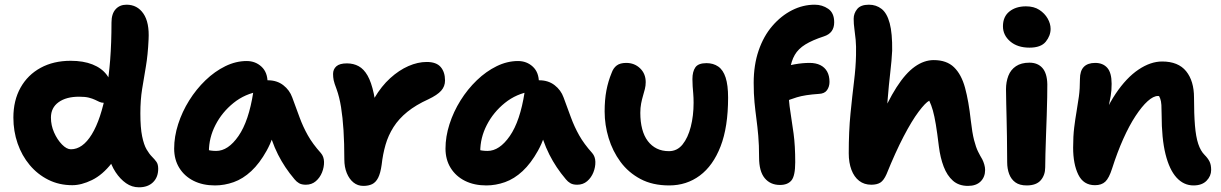

<svg xmlns="http://www.w3.org/2000/svg" viewBox="-20 -780 5202 818"><path d="M288 9Q232 9 186 -14Q140 -37 106.5 -77Q73 -117 55 -169Q37 -221 37 -279Q37 -352 67.5 -406.5Q98 -461 153 -491Q208 -521 281 -521Q335 -521 374 -505.5Q413 -490 434.5 -461.5Q456 -433 456 -390Q456 -369 446.5 -355.5Q437 -342 423 -342Q412 -342 403.5 -346Q395 -350 384.5 -355Q374 -360 358.5 -364Q343 -368 317 -368Q262 -368 229.5 -344.5Q197 -321 197 -279Q197 -246 210.5 -215.5Q224 -185 244 -164.5Q264 -144 282 -144Q332 -144 371 -207.5Q410 -271 432.5 -391.5Q455 -512 455 -684Q455 -721 472.5 -740.5Q490 -760 519 -760Q565 -760 591 -722Q617 -684 613 -612Q610 -546 601.5 -496.5Q593 -447 585.5 -400.5Q578 -354 578 -297Q578 -236 585.5 -199.5Q593 -163 604.5 -143.5Q616 -124 627.5 -112.5Q639 -101 646.5 -90.5Q654 -80 654 -61Q654 -25 632 -3.5Q610 18 572 18Q542 18 517 0.5Q492 -17 472.5 -46.5Q453 -76 443 -114.5Q433 -153 434 -194L518 -219Q495 -135 456 -85Q417 -35 372 -13Q327 9 288 9Z M896 10Q844 10 805 -9.5Q766 -29 744 -64.5Q722 -100 722 -147Q722 -198 739 -251Q756 -304 786 -352Q816 -400 855.5 -438Q895 -476 940 -498Q985 -520 1031 -520Q1068 -520 1094 -496Q1120 -472 1120 -428Q1120 -412 1111 -403Q1102 -394 1088 -391Q1024 -381 975 -341.5Q926 -302 898 -247.5Q870 -193 870 -134Q870 -117 872.5 -102.5Q875 -88 883 -66L815 -168Q839 -150 857.5 -143.5Q876 -137 901 -137Q952 -137 996 -200.5Q1040 -264 1059 -387Q1062 -411 1080 -424.5Q1098 -438 1121 -438Q1160 -438 1187 -417Q1214 -396 1225 -365Q1242 -319 1256.5 -279.5Q1271 -240 1291.5 -203.5Q1312 -167 1347 -128Q1360 -113 1360.5 -90.5Q1361 -68 1352 -45.5Q1343 -23 1325.5 -8Q1308 7 1283 7Q1265 7 1254 0.5Q1243 -6 1235 -16Q1213 -42 1196 -67.5Q1179 -93 1164.5 -121.5Q1150 -150 1137.5 -185.5Q1125 -221 1112 -268L1165 -272Q1146 -192 1116 -138Q1086 -84 1050.5 -51Q1015 -18 975.5 -4Q936 10 896 10Z M1528 12Q1504 12 1486 -2.5Q1468 -17 1457.5 -42.5Q1447 -68 1447 -101Q1447 -170 1443.5 -225Q1440 -280 1433 -323.5Q1426 -367 1414 -400Q1404 -426 1401.5 -438.5Q1399 -451 1399 -465Q1399 -485 1413 -497.5Q1427 -510 1458 -510Q1486 -510 1508 -498Q1530 -486 1546 -458Q1562 -430 1572.5 -381Q1583 -332 1586 -257L1527 -248Q1546 -313 1575.5 -363Q1605 -413 1642.5 -447Q1680 -481 1720 -498.5Q1760 -516 1798 -516Q1839 -516 1857.5 -494.5Q1876 -473 1876 -437Q1876 -412 1859.5 -393.5Q1843 -375 1805 -357Q1752 -333 1715.5 -303.5Q1679 -274 1656.5 -238.5Q1634 -203 1622.5 -163Q1611 -123 1606 -78Q1601 -42 1591 -22.5Q1581 -3 1565.5 4.5Q1550 12 1528 12Z M2052 10Q2000 10 1961 -9.5Q1922 -29 1900 -64.5Q1878 -100 1878 -147Q1878 -198 1895 -251Q1912 -304 1942 -352Q1972 -400 2011.5 -438Q2051 -476 2096 -498Q2141 -520 2187 -520Q2224 -520 2250 -496Q2276 -472 2276 -428Q2276 -412 2267 -403Q2258 -394 2244 -391Q2180 -381 2131 -341.5Q2082 -302 2054 -247.5Q2026 -193 2026 -134Q2026 -117 2028.5 -102.5Q2031 -88 2039 -66L1971 -168Q1995 -150 2013.5 -143.5Q2032 -137 2057 -137Q2108 -137 2152 -200.5Q2196 -264 2215 -387Q2218 -411 2236 -424.5Q2254 -438 2277 -438Q2316 -438 2343 -417Q2370 -396 2381 -365Q2398 -319 2412.5 -279.5Q2427 -240 2447.5 -203.5Q2468 -167 2503 -128Q2516 -113 2516.5 -90.5Q2517 -68 2508 -45.5Q2499 -23 2481.5 -8Q2464 7 2439 7Q2421 7 2410 0.5Q2399 -6 2391 -16Q2369 -42 2352 -67.5Q2335 -93 2320.5 -121.5Q2306 -150 2293.5 -185.5Q2281 -221 2268 -268L2321 -272Q2302 -192 2272 -138Q2242 -84 2206.5 -51Q2171 -18 2131.5 -4Q2092 10 2052 10Z M2831 10Q2760 10 2708.5 -17.5Q2657 -45 2623.5 -90.5Q2590 -136 2573 -192Q2556 -248 2556 -305Q2556 -355 2563.5 -394.5Q2571 -434 2586 -470Q2593 -490 2607.5 -501Q2622 -512 2648 -512Q2683 -512 2707 -489Q2731 -466 2731 -430Q2731 -415 2727.5 -401Q2724 -387 2719.5 -372Q2715 -357 2711.5 -339Q2708 -321 2708 -299Q2708 -261 2716 -230.5Q2724 -200 2740 -179Q2756 -158 2778.5 -147Q2801 -136 2830 -136Q2865 -136 2888 -164.5Q2911 -193 2923 -240Q2935 -287 2935 -342Q2935 -364 2933.5 -381Q2932 -398 2931 -412.5Q2930 -427 2930 -443Q2930 -475 2942.5 -493Q2955 -511 2990 -511Q3019 -511 3040 -496.5Q3061 -482 3071.5 -449.5Q3082 -417 3082 -364Q3082 -239 3050 -156.5Q3018 -74 2961.5 -32Q2905 10 2831 10Z M3303 8Q3262 8 3238 -21Q3214 -50 3214 -109Q3214 -163 3210.5 -202Q3207 -241 3202.5 -274.5Q3198 -308 3194.5 -344Q3191 -380 3191 -427Q3191 -503 3212 -564.5Q3233 -626 3270.5 -669.5Q3308 -713 3354.5 -736.5Q3401 -760 3451 -760Q3483 -760 3508.5 -742.5Q3534 -725 3534 -685Q3534 -662 3523 -647Q3512 -632 3490 -625Q3441 -609 3411 -590.5Q3381 -572 3366 -546Q3351 -520 3345.5 -482.5Q3340 -445 3340 -391Q3340 -350 3347 -306.5Q3354 -263 3361 -211Q3368 -159 3368 -89Q3368 -31 3352 -11.5Q3336 8 3303 8ZM3289 -337Q3261 -337 3243 -352Q3225 -367 3225 -390Q3225 -423 3242.5 -449Q3260 -475 3292 -487Q3332 -500 3365.5 -506Q3399 -512 3429 -512Q3456 -512 3475 -502.5Q3494 -493 3504 -475Q3514 -457 3514 -431Q3514 -411 3503.5 -396Q3493 -381 3469 -380Q3409 -376 3375 -365.5Q3341 -355 3322.5 -346Q3304 -337 3289 -337Z M3692 7Q3662 7 3640.5 -9.5Q3619 -26 3607.5 -56.5Q3596 -87 3596 -127Q3596 -221 3603.5 -296.5Q3611 -372 3618.5 -433Q3626 -494 3627 -545Q3628 -584 3625.5 -610.5Q3623 -637 3620 -657.5Q3617 -678 3617 -700Q3617 -723 3632 -741.5Q3647 -760 3682 -760Q3713 -760 3736 -742Q3759 -724 3770.5 -681Q3782 -638 3781 -564Q3779 -523 3773 -472Q3767 -421 3761.5 -353.5Q3756 -286 3756 -192L3722 -254Q3761 -348 3799.5 -408Q3838 -468 3877.5 -496Q3917 -524 3958 -524Q4013 -524 4044.5 -493.5Q4076 -463 4091.5 -406Q4107 -349 4116 -267Q4122 -214 4130 -183Q4138 -152 4147 -134Q4156 -116 4165 -101Q4170 -91 4173.5 -79Q4177 -67 4177 -56Q4177 -26 4158 -7Q4139 12 4104 12Q4065 12 4040 -10Q4015 -32 4000.5 -70Q3986 -108 3980 -156Q3973 -214 3967 -250Q3961 -286 3954.5 -309Q3948 -332 3939 -351Q3923 -343 3894 -304.5Q3865 -266 3830 -199Q3795 -132 3757 -38Q3745 -11 3730.5 -2Q3716 7 3692 7Z M4354 10Q4324 10 4306 -3Q4288 -16 4279.5 -38.5Q4271 -61 4271 -89Q4271 -154 4270 -198.5Q4269 -243 4268.5 -276Q4268 -309 4267 -338Q4266 -367 4266 -400Q4266 -431 4276 -457Q4286 -483 4308.5 -498Q4331 -513 4366 -513Q4401 -513 4421 -490.5Q4441 -468 4442 -421Q4442 -401 4441.5 -366Q4441 -331 4439.5 -288.5Q4438 -246 4436.5 -203.5Q4435 -161 4434 -125Q4433 -89 4433 -67Q4433 -34 4414 -12Q4395 10 4354 10ZM4366 -577Q4315 -577 4284 -603.5Q4253 -630 4253 -668Q4253 -709 4280.5 -731Q4308 -753 4351 -753Q4385 -753 4408 -738Q4431 -723 4443.5 -701Q4456 -679 4456 -657Q4456 -628 4435.5 -602.5Q4415 -577 4366 -577Z M5065 10Q5023 10 4992.5 -23.5Q4962 -57 4945.5 -123.5Q4929 -190 4929 -292Q4929 -316 4928 -332.5Q4927 -349 4923 -360Q4919 -371 4912 -379.5Q4905 -388 4893 -395Q4919 -395 4936 -390.5Q4953 -386 4962 -373.5Q4971 -361 4968 -333Q4951 -355 4939 -363Q4927 -371 4913 -371Q4894 -371 4869.5 -349Q4845 -327 4818 -286Q4791 -245 4765.5 -188Q4740 -131 4718 -62Q4705 -21 4689 -6Q4673 9 4645 9Q4596 9 4574 -36Q4552 -81 4552 -151Q4552 -200 4556.5 -236.5Q4561 -273 4566.5 -304.5Q4572 -336 4576.5 -369Q4581 -402 4581 -443Q4581 -478 4597.5 -495Q4614 -512 4646 -512Q4679 -512 4697.5 -491Q4716 -470 4716 -423Q4716 -394 4712 -371Q4708 -348 4702.5 -322Q4697 -296 4693 -259Q4689 -222 4690 -165L4653 -208Q4687 -312 4733 -380.5Q4779 -449 4830.5 -483.5Q4882 -518 4931 -518Q5000 -518 5033.5 -476.5Q5067 -435 5067 -364Q5067 -294 5071 -245.5Q5075 -197 5085 -167Q5095 -137 5112 -120Q5126 -106 5133 -92Q5140 -78 5140 -56Q5140 -30 5120.5 -10Q5101 10 5065 10Z"/></svg>

Font: Shantell Sans
Style: Bold
Weight: 700
Designer: Stephen Nixon, Anya Danilova, Shantell Martin
Foundry: Arrow Type
Version: Version 1.011;[c5ecc13dd]